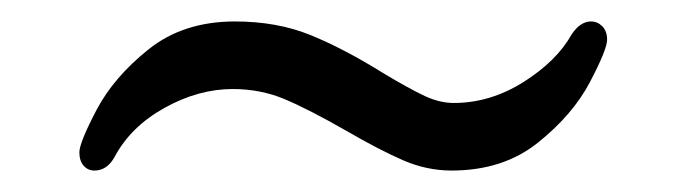

<svg xmlns="http://www.w3.org/2000/svg" viewBox="-20 -323 640 179"><path d="M401 -164Q378 -164 356 -173.5Q334 -183 303 -201Q268 -221 245.5 -230.5Q223 -240 197 -240Q165 -240 133.5 -222.5Q102 -205 87 -177Q80 -164 68 -164Q62 -164 58 -168.5Q54 -173 54 -181Q54 -190 70 -220.5Q86 -251 118.5 -277Q151 -303 199 -303Q238 -303 269 -290.5Q300 -278 337 -255Q362 -240 376 -233.5Q390 -227 403 -227Q437 -227 468 -246.5Q499 -266 513 -291Q521 -303 531 -303Q537 -303 541.5 -298.5Q546 -294 546 -286Q546 -277 530 -246.5Q514 -216 481.5 -190Q449 -164 401 -164Z"/></svg>

Font: Iansui
Style: Regular
Weight: 400
Designer: But Ko / Fontworks Inc.
Foundry: zi-hi.com / Fontworks Inc.
Version: Version 1.002